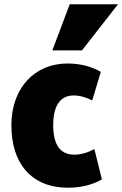

<svg xmlns="http://www.w3.org/2000/svg" viewBox="-20 -851 570 895"><path d="M362 -616H224L305 -831H530ZM455 -15C420 6 367 24 297 24C127 24 33 -89 33 -267C33 -442 143 -555 294 -555C357 -555 408 -540 450 -516C449 -514 411 -385 410 -383C384 -396 354 -406 323 -406C261 -406 228 -358 228 -268C228 -178 259 -130 327 -130C356 -130 388 -139 420 -156Z"/></svg>

Font: Repo Black
Style: Regular
Weight: 900
Designer: Stefan Peev
Foundry: Context Ltd
Version: Version 1.502